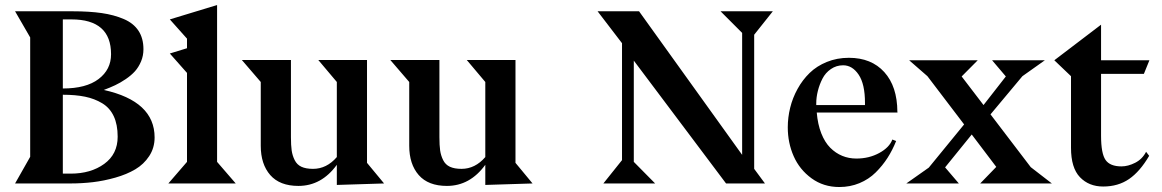

<svg xmlns="http://www.w3.org/2000/svg" viewBox="-20 -730 4625 764"><path d="M230 -353V-39.1H261.2Q341.3 -39.1 394.8 -77.9Q448.2 -116.7 448.2 -186Q448.2 -234.4 432.6 -267.6Q417 -300.8 386.7 -319.1Q356.4 -337.4 318.6 -345.2Q280.8 -353 230 -353ZM264.2 -652.8H230V-377.9Q322.8 -377.9 372.3 -415.5Q421.9 -453.1 421.9 -514.2Q421.9 -652.8 264.2 -652.8ZM100.1 -581.1 40 -685.1H269Q335.4 -685.1 384.5 -678Q433.6 -670.9 472.4 -654.3Q511.2 -637.7 531 -607.7Q550.8 -577.6 550.8 -534.2Q550.8 -508.3 541.3 -485.6Q531.7 -462.9 517.1 -446.5Q502.4 -430.2 480.5 -415.3Q458.5 -400.4 438.2 -390.9Q418 -381.3 393.1 -372.1Q595.2 -327.1 595.2 -183.1Q595.2 -141.6 573.7 -108.9Q552.2 -76.2 518.3 -56.2Q484.4 -36.1 439 -23.2Q393.6 -10.3 349.6 -5.1Q305.7 0 259.8 0H40L100.1 -106Z M724.1 -85.9V-439.9L655.8 -517.1L724.1 -538.1V-576.2L655.8 -652.8L843.8 -710V-85.9L918 0H649.9Z M1137.7 -491.2V-184.1Q1137.7 -151.9 1140.6 -131.3Q1143.6 -110.8 1152.6 -92.8Q1161.6 -74.7 1179.4 -66.4Q1197.3 -58.1 1225.6 -58.1Q1279.8 -58.1 1320.3 -105V-403.8L1246.6 -491.2H1440.4V-82L1508.3 0L1320.3 5.9V-74.2Q1259.3 9.8 1167.5 9.8Q1093.3 9.8 1055.4 -33.4Q1017.6 -76.7 1017.6 -149.9V-403.8L942.4 -491.2Z M1728.5 -491.2V-184.1Q1728.5 -151.9 1731.4 -131.3Q1734.4 -110.8 1743.4 -92.8Q1752.4 -74.7 1770.3 -66.4Q1788.1 -58.1 1816.4 -58.1Q1870.6 -58.1 1911.1 -105V-403.8L1837.4 -491.2H2031.2V-82L2099.1 0L1911.1 5.9V-74.2Q1850.1 9.8 1758.3 9.8Q1684.1 9.8 1646.2 -33.4Q1608.4 -76.7 1608.4 -149.9V-403.8L1533.2 -491.2Z M2981 -58.1 3023.9 0H2869.1L2502 -488.8V-85.9L2586.9 0H2380.9L2455.1 -92.8V-558.1L2357.9 -685.1H2522.9L2933.1 -113.8V-599.1L2847.2 -685.1H3055.2L2981 -591.8Z M3228 -312H3421.9V-320.8Q3421.9 -395.5 3396.7 -432.9Q3371.6 -470.2 3335 -470.2Q3308.1 -470.2 3286.4 -455.3Q3264.6 -440.4 3252.7 -417Q3240.7 -393.6 3234.4 -368.2Q3228 -342.8 3228 -318.8ZM3551.8 -283.2H3550.8V-282.2H3230Q3233.9 -235.4 3248 -199.5Q3262.2 -163.6 3283.7 -142.1Q3305.2 -120.6 3331.3 -109.9Q3357.4 -99.1 3387.7 -99.1Q3438 -99.1 3478.5 -121.1Q3519 -143.1 3530.8 -174.8L3545.9 -168.9Q3531.2 -132.3 3511.5 -101.6Q3491.7 -70.8 3464.4 -43.7Q3437 -16.6 3399.9 -1.2Q3362.8 14.2 3319.8 14.2Q3256.8 14.2 3209.2 -20.5Q3161.6 -55.2 3138.2 -108.4Q3114.7 -161.6 3114.7 -223.1Q3114.7 -262.7 3124.3 -301.5Q3133.8 -340.3 3153.6 -376.2Q3173.3 -412.1 3201.7 -439.7Q3230 -467.3 3270.3 -483.6Q3310.5 -500 3357.9 -500Q3447.3 -500 3498.8 -443.1Q3550.3 -386.2 3550.8 -285.2Z M4165.5 0H3880.4L3944.3 -65.9L3846.7 -194.8L3740.7 -64L3795.4 0H3586.4L3675.8 -63L3816.4 -234.9L3670.4 -426.8L3597.7 -490.2H3870.6L3806.6 -425.8L3893.6 -312L3982.4 -425.8L3927.7 -490.2H4137.7L4048.3 -426.8L3921.4 -274.9L4081.5 -64.9Z M4361.3 -631.8V-490.2H4553.7L4531.7 -436H4361.3V-189.9Q4361.3 -119.1 4379.2 -93.5Q4397 -67.9 4442.4 -67.9Q4468.8 -67.9 4497.1 -82.3Q4525.4 -96.7 4540.5 -126L4552.7 -109.9Q4516.1 -47.4 4472.7 -17.6Q4429.2 12.2 4369.6 12.2Q4313 12.2 4277.3 -24.9Q4241.7 -62 4241.7 -142.1V-426.8L4175.3 -490.2Z"/></svg>

Font: Bluu Next
Style: Bold
Weight: 700
Designer: Jean-Baptiste Morizot, Igor Stepanchenko (Cyrillic)
Foundry: Igor Stepanchenko
Version: Version 1.005